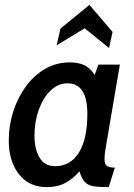

<svg xmlns="http://www.w3.org/2000/svg" viewBox="-20 -758 550 788"><path d="M171.5 10Q99 10 57.5 -43.2Q16 -96.5 16 -182Q16 -242.5 34.2 -299.8Q52.5 -357 85.8 -402.8Q119 -448.5 165 -475.2Q211 -502 267 -502Q299.5 -502 324.8 -491Q350 -480 368.5 -450.5L384 -493H472L413 -147Q409 -123.5 409 -105.5Q409 -84 418.8 -77Q428.5 -70 451.5 -70L426 10Q387.5 10 364.5 6.5Q341.5 3 328.5 -10.8Q315.5 -24.5 306 -55Q281.5 -25.5 249 -7.8Q216.5 10 171.5 10ZM207 -76Q268.5 -76 303.5 -131.2Q338.5 -186.5 338.5 -290.5Q338.5 -416 257 -416Q218.5 -416 187.8 -386.5Q157 -357 139.2 -307.8Q121.5 -258.5 121.5 -200.5Q121.5 -147.5 141.8 -111.8Q162 -76 207 -76ZM212.5 -572 228 -640.5 347 -738 442 -627 427.5 -561 327.5 -642Z"/></svg>

Font: Cabin Condensed Medium
Style: Italic
Weight: 500
Width: 3
Italic angle: -10°
Designer: Pablo Impallari
Foundry: Pablo Impallari. http://www.impallari.com Igino Marini. http://www.ikern.com
Version: Version 3.001; ttfautohint (v1.8.3)